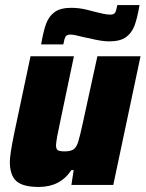

<svg xmlns="http://www.w3.org/2000/svg" viewBox="-20 -733 577 761"><path d="M19 -92Q19 -120 36 -203L101 -510H273L217 -243Q204 -185 202 -158Q202 -142 209.5 -137.5Q217 -133 236 -133Q260 -133 271.5 -141Q283 -149 290 -171Q297 -193 309 -249L366 -510H537L429 0H263L272 -59H263Q219 8 134 8Q70 8 44.5 -15.5Q19 -39 19 -92ZM263 -702Q293 -702 324 -694.5Q355 -687 361 -685Q368 -683 386.5 -679Q405 -675 417 -675Q431 -675 436 -682.5Q441 -690 445 -713H533Q524 -660 513 -631Q502 -602 479 -585.5Q456 -569 413 -569Q383 -569 335 -581L315 -585Q273 -596 259 -596Q245 -596 240 -588Q235 -580 231 -557H143Q152 -610 163 -639.5Q174 -669 197 -685.5Q220 -702 263 -702Z"/></svg>

Font: Saira Semi Condensed ExtraBold
Style: Italic
Weight: 800
Width: 4
Italic angle: -12°
Designer: Hector Gatti with collaboration of the Omnibus-Type team
Foundry: Omnibus-Type
Version: Version 1.001; ttfautohint (v1.8)